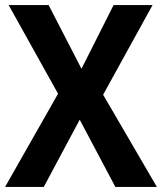

<svg xmlns="http://www.w3.org/2000/svg" viewBox="-20 -734 636 754"><path d="M596 0H433L293 -264L152 0H0L208 -366L14 -714H171L300 -464L426 -714H579L385 -362Z"/></svg>

Font: Noto Sans Sinhala SemiCondensed
Style: Bold
Weight: 700
Width: 4
Designer: Jelle Bosma - Monotype Design Team
Foundry: Monotype Imaging Inc.
Version: Version 2.006; ttfautohint (v1.8.4.7-5d5b)